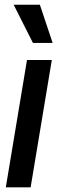

<svg xmlns="http://www.w3.org/2000/svg" viewBox="-20 -803 247 823"><path d="M4.9 0 95.7 -545.9H202.1L111.3 0ZM121.1 -619.1 38.6 -782.7H150.9L205.6 -619.1Z"/></svg>

Font: Inter Tight Medium
Style: Italic
Weight: 500
Italic angle: -9.39999°
Designer: Rasmus Andersson
Foundry: rsms
Version: Version 3.004